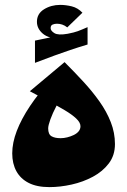

<svg xmlns="http://www.w3.org/2000/svg" viewBox="-20 -755 520 785"><path d="M182 10Q131 10 97.5 -7Q64 -24 47 -55Q30 -86 30 -128Q30 -171 48.5 -219.5Q67 -268 103 -322Q139 -376 192 -432L248 -381Q227 -353 211 -322.5Q195 -292 186 -267Q177 -242 177 -230Q177 -206 190.5 -198Q204 -190 228 -190Q241 -190 255 -193.5Q269 -197 281.5 -203Q294 -209 301.5 -218Q309 -227 309 -239Q309 -254 291.5 -270.5Q274 -287 244.5 -304.5Q215 -322 178 -341.5Q141 -361 102 -382L244 -501Q283 -462 320 -422Q357 -382 386.5 -340.5Q416 -299 433 -255.5Q450 -212 450 -166Q450 -120 425 -87Q400 -54 360 -32.5Q320 -11 273 -0.5Q226 10 182 10ZM245 -591 227 -597Q179 -597 155 -617.5Q131 -638 131 -666Q131 -699 160 -717Q189 -735 226 -735Q249 -735 273.5 -729Q298 -723 317 -703L255 -643Q245 -651 234.5 -654.5Q224 -658 213 -658Q203 -658 195 -654.5Q187 -651 187 -640Q187 -629 202.5 -619.5Q218 -610 257 -617Q283 -622 298 -627.5Q313 -633 338 -644V-593ZM123 -498V-589Q166 -598 200 -605Q234 -612 267 -618Q300 -624 338 -630V-573Q298 -561 267 -550.5Q236 -540 203 -528Q170 -516 123 -498Z"/></svg>

Font: Marhey
Style: Bold
Weight: 700
Designer: Nur Syamsi & Bustanul Arifin
Foundry: Namelatype
Version: Version 1.000